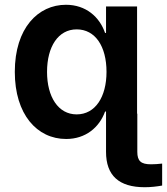

<svg xmlns="http://www.w3.org/2000/svg" viewBox="-20 -573 699 804"><path d="M257 9C338 9 396 -39 420 -106H424V63C424 162 478 211 586 211C612 211 637 208 659 204V112C643 114 626 115 612 115C570 115 555 101 555 63V-97H554V-546H424V-435H420C397 -502 340 -553 256 -553C140 -553 42 -456 42 -272C42 -94 135 9 257 9ZM177 -272C177 -378 224 -450 301 -450C379 -450 426 -379 426 -272C426 -167 379 -94 301 -94C224 -94 177 -167 177 -272Z"/></svg>

Font: Wafeq Semi Bold
Style: Regular
Weight: 600
Designer: Rasmus Andersson & Azza Alameddine
Foundry: Google & TypeTogether
Version: Version 3.000;January 28, 2025;FontCreator 15.0.0.3014 64-bi